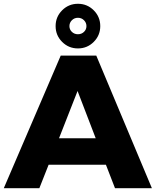

<svg xmlns="http://www.w3.org/2000/svg" viewBox="-25 -995 823 1015"><path d="M583 0 535 -124H232L183 0H-5L296 -701H484L778 0ZM287 -264H481L385 -514ZM505 -857Q505 -808 470.5 -773.5Q436 -739 387 -739Q338 -739 303.5 -773.5Q269 -808 269 -857Q269 -906 303.5 -940.5Q338 -975 387 -975Q436 -975 470.5 -940.5Q505 -906 505 -857ZM342 -857Q342 -839 355 -826.5Q368 -814 387 -814Q406 -814 419 -826.5Q432 -839 432 -857Q432 -875 419 -888Q406 -901 387 -901Q368 -901 355 -888Q342 -875 342 -857Z"/></svg>

Font: Gontserrat
Style: Bold
Weight: 700
Designer: Julieta Ulanovsky
Foundry: Julieta Ulanovsky
Version: Version 6.001